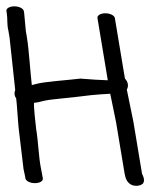

<svg xmlns="http://www.w3.org/2000/svg" viewBox="-37 -550 521 607"><path d="M8.3 -530C-6.8 -530 -18.1 -523.2 -16.7 -515L-15.7 -509C-12.3 -488.6 -16 -476 -10.2 -451.6L-6.7 -430.6L11.1 -265.3C9.9 -262.3 8.3 -256.3 9.2 -251C9.9 -246.7 10.7 -244.1 14.2 -238.6C16.8 -219.4 19.9 -162.6 22 -144.3L37.5 -14.7L37.7 -14C40 -4.4 41.5 2.7 42.2 7L43.4 14C44.8 22.5 58.3 29 73.3 29C88.4 29 99.8 22.5 98.4 14L97.2 7C96.2 1.3 94.8 -6.1 92.9 -15.4C84.7 -55.8 84.7 -97.3 77.3 -142.5C76.7 -148.8 67.4 -224.8 71.3 -225C78.5 -225.5 87.3 -227.3 99.1 -230.5C109.1 -233.2 128 -236 153.8 -238.3C180.1 -240.7 212.3 -244.3 250.4 -249.1C268.3 -251.2 290.9 -252.3 311.5 -253.6L329.9 -163.8L357 -1C359.6 14.3 364.8 28 380 35C394.3 40 409 36.8 415.6 29.5C423.1 17.3 412.5 1.7 412 -1L384.7 -165.2L363.9 -266.9C369.6 -275.9 369.2 -290.2 358 -301.5L326.1 -493C324.7 -501.2 311.1 -508 296.1 -508C281 -508 269.7 -501.2 271.1 -493L303.8 -296.2C275.1 -297.5 256.3 -298.1 217.1 -301.5C175.8 -296.4 102.6 -291.9 76.6 -284.4C71.3 -282.9 68.6 -282.1 63.6 -281C58.9 -320.6 54.4 -394.1 48.2 -431L44.6 -452.6L39.5 -507.6L38.3 -515C36.9 -523.2 23.3 -530 8.3 -530Z"/></svg>

Font: MewTooHand
Style: BdCondLta
Weight: 400
Designer: Mew Too, Robert Jablonski
Version: Version 0.77